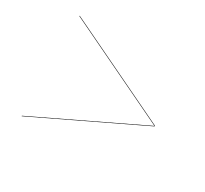

<svg xmlns="http://www.w3.org/2000/svg" viewBox="-96 -739 752 703"><g transform="rotate(30 280.0 -387.5)"><path d="M500 -389 60 -600V-598L499 -387.5L60 -177V-175L500 -386Z"/></g></svg>

Font: Bodoni* 96pt
Style: Bold Italic
Weight: 700
Italic angle: -13°
Version: Version 2.3